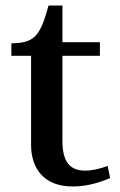

<svg xmlns="http://www.w3.org/2000/svg" viewBox="-20 -658 432 692"><path d="M21 -502V-457H92V-136C92 -46 143 14 241 14C277 14 316 9 377 -16L368 -60C339 -49 310 -43 288 -43C235 -43 205 -70 205 -151V-457H340V-506H205V-638H155C126 -535 109 -502 21 -502Z"/></svg>

Font: LT Superior Serif Semibold
Style: Regular
Weight: 600
Designer: Daniel Lyons
Foundry: LyonsType
Version: Version 2.120;FEAKit 1.0